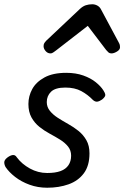

<svg xmlns="http://www.w3.org/2000/svg" viewBox="-20 -860 582 899"><path d="M201 19Q157 19 118.5 5Q80 -9 51 -31.5Q22 -54 6 -78Q0 -89 0 -100Q0 -111 14 -122Q27 -132 39 -134Q51 -136 59 -123Q82 -92 120 -71Q158 -50 201 -50Q239 -50 263.5 -59Q288 -68 300.5 -86.5Q313 -105 313 -131Q313 -156 298.5 -174Q284 -192 261.5 -206Q239 -220 213 -234Q187 -248 164.5 -266Q142 -284 127.5 -310Q113 -336 113 -373Q113 -410 131 -443Q149 -476 188.5 -497.5Q228 -519 290 -519Q335 -519 370 -506.5Q405 -494 428.5 -475Q452 -456 464 -437Q472 -425 473 -416Q474 -407 458 -394Q445 -385 435 -384Q425 -383 415 -392Q391 -417 360.5 -433.5Q330 -450 286 -450Q239 -450 219 -430.5Q199 -411 199 -382Q199 -359 213.5 -341Q228 -323 250.5 -308.5Q273 -294 299 -279.5Q325 -265 347.5 -247Q370 -229 384.5 -203.5Q399 -178 399 -142Q399 -84 372.5 -48.5Q346 -13 301 3Q256 19 201 19ZM216 -610Q203 -610 193.5 -621Q184 -632 184 -644Q184 -653 188 -659Q192 -665 196 -669L354 -818Q368 -831 382 -835.5Q396 -840 412 -840Q425 -840 436.5 -833.5Q448 -827 454 -814L536 -661Q540 -654 541 -649Q542 -644 542 -639Q542 -627 527.5 -618.5Q513 -610 503 -610Q493 -610 487.5 -615Q482 -620 477 -626L391 -739L244 -625Q238 -621 231 -615.5Q224 -610 216 -610Z"/></svg>

Font: Playwrite AU VIC
Style: Regular
Weight: 400
Designer: Veronika Burian, José Scaglione
Foundry: TypeTogether
Version: Version 1.002